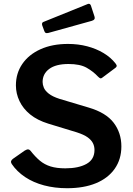

<svg xmlns="http://www.w3.org/2000/svg" viewBox="-20 -984 705 1014"><path d="M497 -580Q473 -606 438 -626Q403 -646 342 -646Q275 -646 240 -620Q205 -594 205 -551Q205 -537 211.5 -521Q218 -505 237.5 -489.5Q257 -474 294 -462L448 -416Q540 -389 580.5 -335.5Q621 -282 621 -211Q621 -143 586 -93Q551 -43 487 -16.5Q423 10 334 10Q269 10 212.5 -5Q156 -20 112.5 -49Q69 -78 42 -118Q37 -126 38.5 -132.5Q40 -139 48 -145L111 -189Q123 -196 129.5 -195Q136 -194 141 -188Q166 -156 190.5 -135.5Q215 -115 247 -105Q279 -95 325 -95Q395 -95 437 -118.5Q479 -142 479 -192Q479 -212 470.5 -228.5Q462 -245 442.5 -259Q423 -273 386 -285L235 -331Q177 -349 139.5 -379.5Q102 -410 83 -450Q64 -490 64 -533Q64 -597 98 -646.5Q132 -696 194 -724Q256 -752 339 -752Q393 -752 440.5 -739.5Q488 -727 526.5 -704Q565 -681 590 -649Q594 -644 596 -638.5Q598 -633 590 -626L519 -573Q514 -569 509.5 -570.5Q505 -572 497 -580ZM460 -955 479 -897Q485 -880 465 -874L235 -810Q226 -808 221.5 -810Q217 -812 214 -820L203 -850Q199 -864 209 -868L444 -963Q455 -967 460 -955Z"/></svg>

Font: Libre Franklin SemiBold
Style: Regular
Weight: 600
Designer: Pablo Impallari, Rodrigo Fuenzalida, Nhung Nguyen
Foundry: Impallari Type
Version: Version 3.000